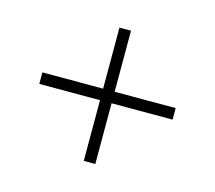

<svg xmlns="http://www.w3.org/2000/svg" viewBox="-75 -675 720 644"><g transform="rotate(15 285.5 -353.5)"><path d="M305.2 -585H265.1V-373H54.2V-333H265.1V-122.1H305.2V-333H517.1V-373H305.2Z"/></g></svg>

Font: Open Sans 300
Style: Regular
Weight: 300
Foundry: Ascender Corporation
Version: Version 1.100;PS 001.100;hotconv 1.0.88;makeotf.lib2.5.64775